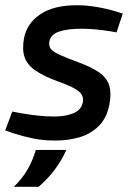

<svg xmlns="http://www.w3.org/2000/svg" viewBox="-21 -531 502 735"><path d="M191 7Q145 7 108 -0.5Q71 -8 33 -20L-1 -32L26 -104L57 -98Q91 -92 123.5 -88.5Q156 -85 187 -85Q230 -85 260 -97.5Q290 -110 296 -139Q299 -154 293 -166.5Q287 -179 265.5 -191.5Q244 -204 199 -220Q145 -240 114 -261.5Q83 -283 73 -312.5Q63 -342 71 -385Q82 -442 133.5 -476.5Q185 -511 273 -511Q309 -511 348 -504.5Q387 -498 420 -488L449 -479L425 -407L403 -411Q371 -416 344 -418.5Q317 -421 293 -421Q237 -421 205 -410Q173 -399 168 -372Q165 -357 172.5 -345.5Q180 -334 204.5 -322.5Q229 -311 278 -293Q330 -274 359 -253.5Q388 -233 397 -204Q406 -175 398 -132Q388 -79 357 -48.5Q326 -18 283 -5.5Q240 7 191 7ZM32 184Q65 152 85 117Q105 82 116 43H233Q216 81 190 116.5Q164 152 127 184Z"/></svg>

Font: REM
Style: Italic
Weight: 400
Italic angle: -11°
Designer: Octavio Pardo
Foundry: Ashler Design
Version: Version 1.005;gftools[0.9.28]